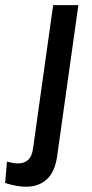

<svg xmlns="http://www.w3.org/2000/svg" viewBox="-105 -513 358 746"><path d="M-85 198 -78 115Q-51.5 122 -36.5 122Q-10.5 122 4.5 108Q19.5 94 23.5 63L101.5 -493H199.5L117 94Q108.5 154.5 77.2 183.5Q46 212.5 -3.5 212.5Q-40.5 212.5 -85 198Z"/></svg>

Font: HK Grotesk Medium
Style: Italic
Weight: 500
Italic angle: -8°
Designer: Alfredo Marco Pradil
Foundry: Hanken Design Co.
Version: Version 3.004